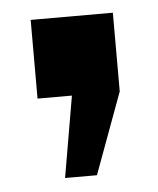

<svg xmlns="http://www.w3.org/2000/svg" viewBox="-35 -190 315 384"><g transform="rotate(-5 122.5 2.5)"><path d="M205 0 145 163H81L109 0H40V-158H205Z"/></g></svg>

Font: FFF_AZADLIQ Black
Style: Regular
Weight: 900
Designer: bBox Type GmbH
Foundry: bBox Type GmbH
Version: Version 1.001